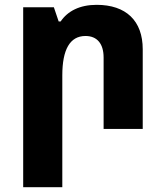

<svg xmlns="http://www.w3.org/2000/svg" viewBox="-20 -534 685 795"><path d="M76 241H238V-222C238 -328 269 -385 334 -385C382 -385 409 -353 409 -296V0H571V-330C571 -448 502 -514 380 -514C310 -514 260 -488 231 -445H223L203 -504H76Z"/></svg>

Font: Noto Sans Armenian Extra
Style: Regular
Weight: 800
Designer: Monotype Design Team
Foundry: Monotype Imaging Inc.
Version: Version 1.901